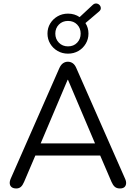

<svg xmlns="http://www.w3.org/2000/svg" viewBox="-20 -1062 769 1089"><path d="M72.3 6.9Q55.8 6.9 46.3 -0.3Q36.8 -7.6 35.4 -20.3Q34 -33 40.8 -48.6L316.5 -675.4Q325.3 -694.9 337.7 -703.4Q350.1 -711.9 365 -711.9Q380.1 -711.9 392.5 -703.4Q404.9 -694.9 413.1 -675.4L689.3 -48.6Q696.6 -33 695.1 -20.1Q693.7 -7.2 685 -0.1Q676.3 6.9 660.2 6.9Q641.8 6.9 631 -2.6Q620.3 -12.1 612.6 -30L539.1 -201.2L578.8 -180H149.3L189.6 -201.2L116.5 -30Q108.3 -10.6 98 -1.8Q87.7 6.9 72.3 6.9ZM363.6 -609.5 202.9 -230.3 179 -248.6H549.1L526.7 -230.3L365.6 -609.5ZM365.6 -757.7Q333.2 -757.7 306.7 -772.9Q280.3 -788.1 264.8 -814.1Q249.3 -840 249.3 -871.4Q249.3 -903.3 264.8 -928.8Q280.3 -954.2 306.7 -969.5Q333.2 -984.7 365.6 -984.7Q384.6 -984.7 401.2 -979.7Q417.7 -974.6 431.7 -965L505 -1033.3Q515.3 -1043.2 526.2 -1042.2Q537 -1041.2 544.2 -1033.8Q551.3 -1026.5 551.8 -1016.1Q552.3 -1005.8 541.9 -996.9L464.6 -931.2Q481.8 -904.6 481.8 -871.4Q481.8 -840 466.3 -814.1Q450.9 -788.1 424.7 -772.9Q398.5 -757.7 365.6 -757.7ZM365.6 -799Q397.8 -799 417.6 -819.9Q437.5 -840.8 437.5 -871.4Q437.5 -902.1 417.6 -922.7Q397.8 -943.3 365.6 -943.3Q334.4 -943.3 314 -922.7Q293.7 -902.1 293.7 -871.4Q293.7 -840.8 314 -819.9Q334.4 -799 365.6 -799Z"/></svg>

Font: Nunito ExtraLight
Style: Regular
Weight: 200
Designer: Vernon Adams
Foundry: Vernon Adams
Version: Version 3.602